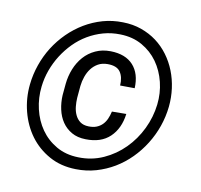

<svg xmlns="http://www.w3.org/2000/svg" viewBox="-66 -608 720 689"><g transform="rotate(10 293.5 -263.5)"><path d="M397 -216.3Q390.1 -162.1 357.4 -131.1Q324.7 -100.1 268.6 -101.6Q238.8 -102.1 217.5 -114.3Q196.3 -126.5 183.1 -146Q169.9 -165.5 164.3 -190.9Q158.7 -216.3 160.2 -243.2L164.1 -285.6Q167 -314 177.5 -340.1Q188 -366.2 205.6 -386Q223.1 -405.8 247.8 -417.2Q272.5 -428.7 303.2 -428.2Q357.4 -427.2 385.3 -396.5Q413.1 -365.7 410.6 -312.5L357.4 -313Q359.4 -343.8 346.7 -362.3Q334 -380.9 300.3 -380.9Q280.3 -380.9 265.6 -372.6Q251 -364.3 241 -351.1Q231 -337.9 225.1 -321Q219.2 -304.2 217.3 -286.6L213.4 -242.7Q212.4 -227.1 214.1 -210.7Q215.8 -194.3 222.2 -180.7Q228.5 -167 240.2 -158.2Q252 -149.4 271 -148.9Q288.1 -148.4 300.3 -153.3Q312.5 -158.2 321.3 -167Q330.1 -175.8 335.7 -188.2Q341.3 -200.7 344.7 -215.8ZM80.6 -260.7Q75.7 -218.8 85.2 -178.2Q94.7 -137.7 116.9 -106Q139.2 -74.2 173.8 -54.2Q208.5 -34.2 253.9 -33.2Q302.7 -31.7 345.5 -51Q388.2 -70.3 420.9 -103.3Q453.6 -136.2 474.4 -179.2Q495.1 -222.2 500.5 -268.6Q505.4 -310.5 495.6 -350.6Q485.8 -390.6 463.4 -422.1Q440.9 -453.6 406.5 -473.1Q372.1 -492.7 326.7 -493.7Q294.4 -494.6 264.6 -486.3Q234.9 -478 208.5 -462.4Q182.1 -446.8 160.4 -424.8Q138.7 -402.8 122.1 -376.7Q105.5 -350.6 94.7 -321Q84 -291.5 80.6 -260.7ZM38.1 -261.2Q42 -297.9 54.2 -333Q66.4 -368.2 85.9 -399.2Q105.5 -430.2 131.6 -456.1Q157.7 -481.9 188.7 -500.5Q219.7 -519 254.9 -529.1Q290 -539.1 328.6 -538.1Q364.7 -537.6 395.8 -526.6Q426.8 -515.6 451.7 -497.1Q476.6 -478.5 495.4 -453.1Q514.2 -427.7 525.9 -397.9Q537.6 -368.2 542 -335.2Q546.4 -302.2 543 -268.6Q539.1 -231.4 526.9 -196.3Q514.6 -161.1 495.1 -129.9Q475.6 -98.6 449.7 -72.5Q423.8 -46.4 392.8 -27.8Q361.8 -9.3 326.4 1Q291 11.2 252.4 10.3Q197.8 9.3 155.5 -14.2Q113.3 -37.6 85.4 -75.4Q57.6 -113.3 45.2 -161.6Q32.7 -210 38.1 -261.2Z"/></g></svg>

Font: TypoPRO Roboto Mono
Style: Italic
Weight: 400
Designer: Google
Version: Version 2.000986; 2015; ttfautohint (v1.3)